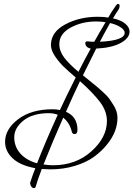

<svg xmlns="http://www.w3.org/2000/svg" viewBox="-20 -838 684 984"><path d="M559 -744Q600 -735 622 -716.5Q644 -698 644 -676Q644 -643 599 -618Q554 -593 473 -589Q436 -516 405 -452Q411 -447 439.5 -424Q468 -401 477 -393.5Q486 -386 508.5 -365.5Q531 -345 539.5 -333Q548 -321 560 -302Q582 -269 582 -234.5Q582 -200 569.5 -166.5Q557 -133 529 -98Q501 -63 462 -34.5Q423 -6 364 12Q305 30 237 30Q222 30 194 28Q172 86 162 122Q158 126 152.5 126Q147 126 141.5 119.5Q136 113 134 100Q145 65 161 24Q84 10 45 -26.5Q6 -63 6 -111Q6 -176 73 -227Q140 -278 250 -278Q271 -278 287 -274Q313 -331 368 -441Q326 -477 304 -498.5Q282 -520 261.5 -550.5Q241 -581 241 -607Q241 -674 314.5 -713Q388 -752 480 -752Q514 -752 535 -748Q545 -768 573 -808Q580 -818 585 -818Q593 -818 593 -807Q593 -796 584 -783.5Q575 -771 559 -744ZM377 -173Q377 -151 362 -151Q351 -151 348 -163Q337 -209 304 -235Q249 -111 203 5Q233 9 251 9Q369 9 448.5 -62.5Q528 -134 528 -218Q528 -269 492 -316Q456 -363 390 -422Q358 -356 318 -265Q377 -240 377 -173ZM170 -1Q210 -105 276 -250Q254 -258 231 -258Q147 -258 100 -220Q53 -182 53 -134.5Q53 -87 83.5 -52Q114 -17 170 -1ZM426 -626 455 -624H463Q488 -669 521 -724Q501 -728 472 -728Q400 -728 342 -696.5Q284 -665 284 -612Q284 -576 309 -543Q334 -510 382 -470Q416 -537 445 -589Q417 -595 417 -619Q419 -626 426 -626ZM619 -670Q619 -684 598.5 -698Q578 -712 544 -720Q505 -650 492 -624Q619 -630 619 -670Z"/></svg>

Font: Mrs Saint Delafield
Style: Regular
Weight: 400
Designer: Alejandro Paul
Foundry: Alejandro Paul
Version: Version 1.000